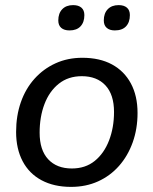

<svg xmlns="http://www.w3.org/2000/svg" viewBox="-20 -722 600 751"><path d="M258 9Q191 9 142.5 -17Q94 -43 68.5 -91.5Q43 -140 43 -206Q43 -269 61.5 -322Q80 -375 115 -414Q150 -453 197.5 -474.5Q245 -496 302 -496Q370 -496 418 -470Q466 -444 492 -395.5Q518 -347 518 -280Q518 -218 499 -165Q480 -112 445.5 -73Q411 -34 363.5 -12.5Q316 9 258 9ZM261 -63Q314 -63 350.5 -92.5Q387 -122 406.5 -172.5Q426 -223 426 -284Q426 -352 392.5 -388Q359 -424 300 -424Q247 -424 210 -394.5Q173 -365 154 -315Q135 -265 135 -203Q135 -135 168.5 -99Q202 -63 261 -63ZM429 -603Q409 -603 397.5 -613Q386 -623 386 -642Q386 -670 401.5 -686Q417 -702 444 -702Q465 -702 476.5 -692Q488 -682 488 -663Q488 -635 473 -619Q458 -603 429 -603ZM252 -603Q231 -603 219.5 -613Q208 -623 208 -642Q208 -670 223.5 -686Q239 -702 266 -702Q287 -702 298.5 -692Q310 -682 310 -663Q310 -635 295 -619Q280 -603 252 -603Z"/></svg>

Font: Nunito Medium
Style: Italic
Weight: 500
Designer: Vernon Adams
Foundry: Vernon Adams
Version: Version 3.601